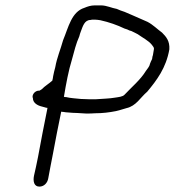

<svg xmlns="http://www.w3.org/2000/svg" viewBox="-20 -665 648 712"><path d="M102 -301C102 -284 118 -274 135 -270L146 -267C149 -266 152 -265 156 -265L155 -259C146 -216 129 -127 121 -83C116 -57 111 -35 106 -13C102 7 106 27 126 27C143 27 156 14 159 -4C164 -33 170 -61 176 -93C183 -131 199 -214 207 -251C210 -250 212 -250 215 -250C221 -249 226 -248 232 -248C244 -247 254 -246 266 -246C277 -245 288 -245 299 -244C311 -244 322 -244 333 -245C360 -245 385 -248 410 -253L422 -256C430 -258 440 -261 449 -264C485 -272 500 -303 526 -325C561 -367 596 -413 608 -482C610 -513 596 -529 581 -544C563 -557 548 -573 527 -584C508 -592 489 -601 470 -609L442 -621C432 -624 422 -628 413 -632C395 -635 375 -645 355 -645H331C317 -645 305 -641 293 -636C245 -621 234 -564 214 -516C205 -483 191 -451 185 -416C182 -405 179 -393 177 -382C176 -377 176 -372 174 -366C162 -355 145 -345 136 -335L127 -329C107 -330 97 -310 102 -301ZM217 -306C225 -354 234 -403 247 -445C255 -474 262 -504 274 -530C275 -536 278 -543 280 -549C287 -567 293 -591 316 -591C318 -591 319 -592 321 -592H334C339 -592 345 -591 352 -590C384 -583 415 -572 442 -559C449 -557 455 -555 460 -552C462 -551 465 -551 467 -550C475 -546 484 -542 491 -538C509 -525 530 -515 543 -499C547 -493 551 -490 551 -484L547 -460C545 -456 545 -451 544 -446C541 -440 538 -434 536 -428C534 -417 526 -410 521 -402C501 -369 468 -342 442 -314C435 -306 419 -305 407 -303C385 -299 359 -299 337 -297H308C298 -297 290 -298 280 -298C261 -300 241 -301 225 -305C223 -305 220 -305 217 -306Z"/></svg>

Font: Scribbler
Style: Ita
Weight: 400
Designer: Mew Too
Foundry: Cannot Into Space Fonts
Version: Version 1.001